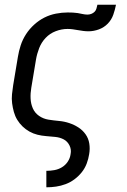

<svg xmlns="http://www.w3.org/2000/svg" viewBox="-20 -581 540 816"><path d="M177 215V145H178Q194 145 211 142Q228 139 243 130Q258 121 268 106Q278 91 280 74Q284 55 275.5 37.5Q267 20 251 11.5Q235 3 215.5 1Q196 -1 176.5 -2.5Q157 -4 139 -8.5Q121 -13 105 -22Q89 -31 76 -43.5Q63 -56 53.5 -71.5Q44 -87 39 -105Q34 -123 31.5 -142Q29 -161 31 -180.5Q33 -200 36 -219L56 -339Q60 -364 68 -388.5Q76 -413 90.5 -435.5Q105 -458 125.5 -476.5Q146 -495 169 -506.5Q192 -518 217.5 -523Q243 -528 268 -528Q279 -528 289.5 -527.5Q300 -527 310 -525.5Q320 -524 330.5 -521.5Q341 -519 352 -519Q360 -519 368 -522Q376 -525 382 -531Q388 -537 390 -545Q392 -553 394 -561H473Q469 -540 461.5 -518.5Q454 -497 438 -480.5Q422 -464 400 -456Q378 -448 356 -448Q345 -448 333.5 -449.5Q322 -451 311 -453Q300 -455 289 -456.5Q278 -458 267 -458Q242 -458 217 -448.5Q192 -439 174 -420Q156 -401 146.5 -376.5Q137 -352 133 -328L113 -208Q109 -185 110 -162.5Q111 -140 119.5 -120.5Q128 -101 146 -88.5Q164 -76 186 -72.5Q208 -69 230.5 -67Q253 -65 274 -58Q295 -51 313 -39.5Q331 -28 343.5 -10.5Q356 7 359.5 29Q363 51 359 74Q356 94 348.5 114Q341 134 327.5 151Q314 168 296.5 181Q279 194 259 201.5Q239 209 218.5 212Q198 215 178 215Z"/></svg>

Font: Iosevka Curly
Style: Italic
Weight: 400
Italic angle: -9°
Monospace: yes
Designer: Belleve Invis
Foundry: Belleve Invis
Version: Version 22.1.2; ttfautohint (v1.8.4)